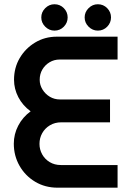

<svg xmlns="http://www.w3.org/2000/svg" viewBox="-20 -870 607 890"><path d="M247 0Q189 0 143 -27.5Q97 -55 70.5 -101.5Q44 -148 44 -204Q44 -248 64.5 -287.5Q85 -327 122 -354Q85 -381 65 -419.5Q45 -458 45 -500Q45 -556 71.5 -601Q98 -646 143 -673Q188 -700 243 -700H525V-594H256Q231 -594 210 -581.5Q189 -569 176.5 -548Q164 -527 164 -500Q164 -476 177 -455Q190 -434 211 -421.5Q232 -409 258 -409H490V-303H264Q234 -303 211 -289Q188 -275 175.5 -252.5Q163 -230 163 -203Q163 -177 175.5 -154.5Q188 -132 210.5 -118.5Q233 -105 262 -105H525V0ZM433.5 -728.1Q408.8 -728.1 390.6 -746.3Q372.4 -764.5 372.4 -789.2Q372.4 -814 390.6 -832.2Q408.8 -850.3 433.5 -850.3Q459.1 -850.3 476.9 -832.2Q494.6 -814 494.6 -789.2Q494.6 -764.5 476.9 -746.3Q459.1 -728.1 433.5 -728.1ZM232.5 -728.1Q207.8 -728.1 189.6 -746.3Q171.4 -764.5 171.4 -789.2Q171.4 -814 189.6 -832.2Q207.8 -850.3 232.5 -850.3Q258.1 -850.3 275.9 -832.2Q293.6 -814 293.6 -789.2Q293.6 -764.5 275.9 -746.3Q258.1 -728.1 232.5 -728.1Z"/></svg>

Font: MuseoModerno SemiBold Medium
Style: Regular
Weight: 500
Version: Version 1.001